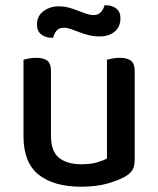

<svg xmlns="http://www.w3.org/2000/svg" viewBox="-20 -693 600 727"><path d="M69 -467Q76 -469 89 -471.5Q102 -474 117 -474Q146 -474 159.5 -463Q173 -452 173 -425V-178Q173 -120 203.5 -95.5Q234 -71 288 -71Q323 -71 347 -78Q371 -85 385 -93V-467Q393 -469 405.5 -471.5Q418 -474 433 -474Q462 -474 476 -463Q490 -452 490 -425V-88Q490 -66 483 -52Q476 -38 455 -25Q429 -10 386.5 2Q344 14 287 14Q184 14 126.5 -31.5Q69 -77 69 -176ZM202 -669Q223 -669 241 -664Q259 -659 275.5 -652.5Q292 -646 306.5 -641Q321 -636 334 -636Q353 -636 362.5 -647.5Q372 -659 376 -673H382Q404 -673 420 -661Q436 -649 436 -624Q436 -591 414 -573Q392 -555 357 -555Q335 -555 315.5 -560Q296 -565 279.5 -571.5Q263 -578 248.5 -583Q234 -588 222 -588Q203 -588 194 -576.5Q185 -565 181 -550H175Q153 -550 136.5 -562.5Q120 -575 120 -600Q120 -633 145 -651Q170 -669 202 -669Z"/></svg>

Font: Baloo Paaji 2 Medium
Style: Regular
Weight: 500
Designer: Shuchita Grover, Noopur Datye and Ek Type
Foundry: Ek Type
Version: Version 1.640;hotconv 1.0.111;makeotfexe 2.5.65597; ttfautoh